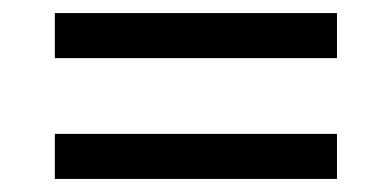

<svg xmlns="http://www.w3.org/2000/svg" viewBox="-20 -398 600 294"><path d="M64 -309V-378H496V-309ZM64 -124V-193H496V-124Z"/></svg>

Font: TitilliumWeb-Regular
Style: Regular
Weight: 400
Version: Version 1.001;PS 57.000;hotconv 1.0.70;makeotf.lib2.5.55311